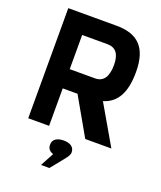

<svg xmlns="http://www.w3.org/2000/svg" viewBox="-161 -771 922 1098"><g transform="rotate(20 300.0 -222.0)"><path d="M356 -670H62V0H189V-228H279L409 0H568L430 -238C512 -263 551 -334 551 -459C551 -608 485 -670 356 -670ZM189 -345V-553H343C392 -553 419 -522 419 -454C419 -381 393 -345 343 -345ZM222 226H273L336 148C352 128 362 114 362 100V98C362 68 338 50 297 50C254 50 231 69 231 98V100C231 122 243 137 266 144Z"/></g></svg>

Font: LT Wave Mono Bold
Style: Regular
Weight: 700
Designer: Daniel Lyons
Version: Version 2.5 (Glyphs App)